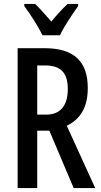

<svg xmlns="http://www.w3.org/2000/svg" viewBox="-20 -960 516 980"><path d="M197 -780H286C307 -825 350 -889 379 -929V-940H325C293 -909 274 -889 242 -850C212 -884 183 -918 159 -940H104V-929C137 -885 176 -823 197 -780ZM208 -714H70V0H170V-293H232L356 0H466L321 -318C396 -355 428 -419 428 -511C428 -646 358 -714 208 -714ZM209 -626C289 -626 326 -590 326 -506C326 -419 287 -375 216 -375H170V-626Z"/></svg>

Font: Noto Sans Armenian ExtraCondensed Medium
Style: Regular
Weight: 500
Width: 2
Designer: Monotype Design Team
Foundry: Monotype Imaging Inc.
Version: Version 2.008